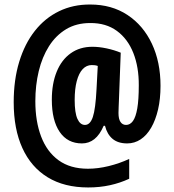

<svg xmlns="http://www.w3.org/2000/svg" viewBox="-20 -742 762 841"><path d="M683.1 -366.2Q683.1 -309.1 672.4 -262.7Q661.6 -216.3 642.3 -182.9Q623 -149.4 596.2 -131.6Q569.3 -113.8 537.1 -113.8Q497.1 -113.8 473.1 -133.8Q449.2 -153.8 439.9 -190.9H434.1Q417 -151.4 393.3 -132.6Q369.6 -113.8 338.9 -113.8Q275.9 -113.8 241.5 -164.1Q207 -214.4 207 -305.2Q207 -375.5 228.3 -427.7Q249.5 -480 289.6 -508.5Q329.6 -537.1 384.8 -537.1Q414.1 -537.1 447.3 -530Q480.5 -522.9 508.8 -511.2L501 -304.2Q500.5 -290 499.8 -274.9Q499 -259.8 499 -247.1Q499 -220.7 507.8 -207.8Q516.6 -194.8 532.2 -194.8Q549.8 -194.8 562.3 -211.9Q574.7 -229 581.3 -267.1Q587.9 -305.2 587.9 -368.2Q588.4 -448.2 564 -510Q539.6 -571.8 491.9 -606.7Q444.3 -641.6 375 -641.1Q314.5 -641.1 269.5 -614Q224.6 -586.9 194.6 -539.6Q164.6 -492.2 149.7 -430.4Q134.8 -368.7 134.8 -298.8Q134.8 -210.4 160.2 -143.8Q185.5 -77.1 236.6 -40Q287.6 -2.9 365.2 -2.9Q408.7 -2.9 456.5 -14.6Q504.4 -26.4 545.9 -45.9V41Q505.9 59.6 461.4 69.3Q417 79.1 366.2 79.1Q261.7 79.1 189 34.7Q116.2 -9.8 78.1 -93.3Q40 -176.8 40 -293.9Q40 -392.1 64.2 -471.4Q88.4 -550.8 132.8 -606.9Q177.2 -663.1 238.8 -692.9Q300.3 -722.7 375 -722.2Q469.2 -722.2 538.3 -676.5Q607.4 -630.9 645.3 -550.5Q683.1 -470.2 683.1 -366.2ZM307.1 -304.2Q307.1 -248 319.1 -221.4Q331.1 -194.8 352.1 -194.8Q375 -194.8 386.7 -229.7Q398.4 -264.6 402.8 -351.1L408.2 -453.1Q401.4 -455.6 395 -456.3Q388.7 -457 381.8 -457Q358.9 -457 342 -439Q325.2 -420.9 316.2 -386.7Q307.1 -352.5 307.1 -304.2Z"/></svg>

Font: Open Sans Condensed
Style: Regular
Weight: 400
Width: 3
Designer: Monotype Design Team
Foundry: Monotype Imaging Inc.
Version: Version 3.000